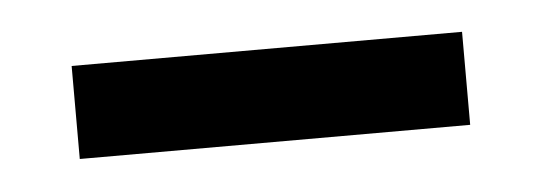

<svg xmlns="http://www.w3.org/2000/svg" viewBox="-24 -671 413 146"><g transform="rotate(-5 182.5 -598.5)"><path d="M33 -634H331V-563H33Z"/></g></svg>

Font: Kanit
Style: Regular
Weight: 400
Designer: Katatrad Team
Foundry: Cadson Demak
Version: Version 1.001